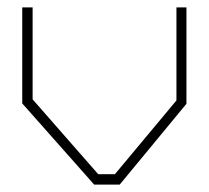

<svg xmlns="http://www.w3.org/2000/svg" viewBox="-20 -498 563 518"><path d="M303 0H234L40 -219V-478H68V-230L245 -28H290L456 -227V-478H483V-218Z"/></svg>

Font: Turret Road ExtraLight
Style: Regular
Weight: 275
Designer: Noponies
Foundry: Noponies
Version: Version 1.001; ttfautohint (v1.8)